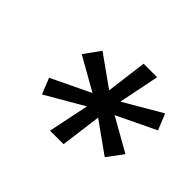

<svg xmlns="http://www.w3.org/2000/svg" viewBox="-101 -870 692 692"><g transform="rotate(45 245.0 -523.5)"><path d="M215.8 -318.4 248 -474.1 103 -390.1 78.6 -450.7 228 -522.5 101.6 -594.2 146 -655.8 263.7 -571.8 283.7 -727.5H352.5L321.3 -571.8L465.3 -655.8L490.2 -594.2L340.8 -522.5L467.8 -450.7L422.9 -390.1L305.2 -474.1L284.7 -318.4Z"/></g></svg>

Font: Inter 24pt
Style: Italic
Weight: 400
Italic angle: -9.3988°
Designer: Rasmus Andersson
Foundry: rsms
Version: Version 4.001;git-66647c0bb